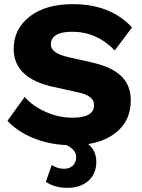

<svg xmlns="http://www.w3.org/2000/svg" viewBox="-20 -690 685 925"><path d="M419 -390Q518 -368 564 -323.5Q610 -279 610 -206Q610 -120 554.5 -65.5Q499 -11 405 4Q444 37 444 90Q444 147 406 181Q368 215 304 215Q244 215 201 186L229 105Q256 123 289 123Q315 123 331 108Q347 93 347 66Q347 32 300 9Q211 5 136.5 -26.5Q62 -58 16 -108L99 -223Q137 -179 200 -151Q263 -123 329 -123Q433 -123 433 -183Q435 -227 361 -244L239 -271Q46 -312 46 -455Q46 -550 122.5 -610Q199 -670 331 -670Q512 -670 616 -558L533 -447Q446 -537 328 -537Q225 -537 225 -475Q225 -434 308 -415Z"/></svg>

Font: Elaine Sans
Style: Bold
Weight: 700
Designer: Wei Huang
Foundry: Wei Huang
Version: Version 2.001;December 24, 2019;FontCreator 12.0.0.2547 64-b